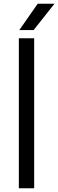

<svg xmlns="http://www.w3.org/2000/svg" viewBox="-20 -1014 314 1034"><path d="M81.5 0V-808H164V0ZM84 -852 183 -994H273.5L161 -852Z"/></svg>

Font: Encode Sans SemiExpanded
Style: Regular
Weight: 400
Width: 6
Designer: Multiple Designers
Foundry: Impallari Type
Version: Version 3.002